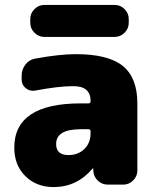

<svg xmlns="http://www.w3.org/2000/svg" viewBox="-20 -750 636 780"><path d="M160 -730H446Q469 -730 486 -713Q503 -696 503 -673V-657Q503 -634 486 -617Q469 -600 446 -600H160Q137 -600 120 -617Q103 -634 103 -657V-673Q103 -696 120 -713Q137 -730 160 -730ZM348 -210V-216Q348 -225 339 -225H308Q208 -225 208 -165Q208 -120 258 -120Q297 -120 322.5 -144.5Q348 -169 348 -210ZM288 -530Q420 -530 479 -482Q538 -434 538 -330V-57Q538 -34 521 -17Q504 0 481 0H418Q394 0 377 -16.5Q360 -33 359 -57V-65Q359 -66 358 -66Q357 -66 356 -65Q292 10 198 10Q128 10 83 -34.5Q38 -79 38 -150Q38 -330 308 -330H339Q348 -330 348 -339V-340Q348 -400 278 -400Q218 -400 123 -382Q102 -378 85 -391.5Q68 -405 68 -427V-443Q68 -468 83.5 -488Q99 -508 123 -512Q222 -530 288 -530Z"/></svg>

Font: Rounded Mplus 1c Black
Style: Regular
Weight: 900
Version: Version 1.059.20150529